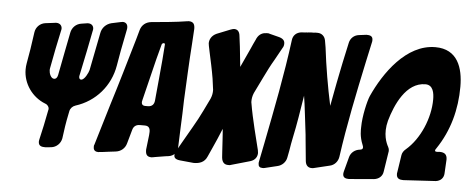

<svg xmlns="http://www.w3.org/2000/svg" viewBox="-50 -868 2452 1005"><g transform="rotate(5 1175.5 -365.0)"><path d="M586 -663C587 -667 587 -671 587 -674C587 -691 577 -701 561 -701C558 -701 554 -700 549 -699L502 -689C475 -682 454 -661 449 -633C442 -598 431 -540 410 -435C407 -422 388 -381 370 -381C362 -381 359 -388 359 -395C359 -398 359 -400 360 -403C379 -491 397 -582 408 -639C409 -643 410 -647 410 -651C410 -667 399 -678 382 -678C379 -678 375 -678 372 -677L346 -673C318 -669 297 -648 292 -620C279 -553 264 -479 248 -394C245 -379 237 -373 229 -373C211 -373 202 -401 202 -415C202 -419 202 -423 203 -427C231 -575 215 -490 243 -626C244 -630 245 -634 245 -638C245 -654 234 -666 215 -666C212 -666 209 -666 206 -665L157 -659C130 -655 109 -634 105 -607C96 -540 88 -490 79 -442C77 -431 76 -420 76 -409C76 -335 124 -267 193 -240C208 -235 214 -223 214 -214C214 -212 214 -210 213 -208C201 -147 191 -96 180 -52C179 -47 178 -43 178 -39C178 -15 195 -12 215 -12L245 -15C272 -18 294 -39 299 -66C307 -122 307 -134 323 -211C326 -226 337 -238 352 -243C457 -276 532 -363 550 -471C558 -521 567 -569 586 -663Z M790 -11C810 -14 828 -17 845 -20L861 -22C888 -26 906 -45 907 -72L911 -179C912 -204 913 -228 914 -251L916 -321C921 -418 925 -519 932 -615L937 -697C937 -720 931 -735 904 -735L899 -734H897C866 -729 835 -725 804 -722L709 -713C682 -710 661 -694 653 -667L639 -617C607 -507 564 -360 535 -268L469 -48C466 -43 467 -38 467 -34C467 -18 478 -11 493 -11L498 -12H500L519 -14C536 -17 555 -18 575 -21L583 -22C610 -25 632 -43 639 -70L659 -141C664 -161 677 -171 698 -171H723C744 -171 751 -159 751 -140L750 -123L741 -46C741 -23 746 -8 773 -8L778 -9H780ZM785 -522C781 -483 778 -447 775 -412C772 -383 770 -355 767 -328L765 -306C763 -285 752 -274 732 -273H717C702 -273 697 -281 697 -292C697 -293 698 -297 699 -302L753 -522L774 -601C775 -605 779 -608 784 -609C789 -609 791 -607 791 -602Z M1289 -33C1317 -41 1326 -62 1326 -79C1326 -82 1325 -87 1324 -94L1297 -203C1286 -250 1276 -293 1269 -336C1268 -339 1268 -342 1268 -347C1268 -358 1270 -374 1277 -390L1319 -476C1335 -509 1351 -541 1370 -573L1406 -638C1411 -645 1413 -653 1413 -661C1413 -669 1412 -685 1384 -693L1333 -706C1326 -709 1323 -708 1316 -708C1300 -708 1278 -702 1265 -675L1263 -670C1255 -653 1247 -637 1240 -620L1194 -520C1191 -552 1187 -588 1183 -625L1176 -680C1174 -703 1164 -715 1145 -715C1141 -715 1135 -713 1126 -710L1056 -682C1029 -670 1019 -648 1019 -629C1019 -626 1020 -622 1021 -615L1027 -586C1032 -561 1037 -537 1042 -516C1047 -493 1051 -470 1055 -447L1062 -395C1063 -392 1063 -388 1063 -383C1063 -372 1061 -357 1054 -341L1022 -275C1007 -244 991 -214 974 -185C957 -156 941 -127 924 -98L898 -52C893 -45 891 -37 891 -30C891 -22 892 -8 923 -5L995 2C1026 2 1052 -7 1065 -38C1080 -69 1093 -102 1108 -134L1131 -189C1132 -174 1134 -157 1135 -134C1136 -113 1138 -91 1139 -68L1141 -39C1144 -10 1160 -3 1175 -3C1180 -3 1184 -2 1191 -5Z M1433 -20C1457 -25 1477 -45 1481 -69L1488 -105C1492 -130 1496 -154 1501 -177C1516 -246 1527 -319 1540 -399C1543 -382 1549 -338 1554 -294L1562 -227C1565 -204 1567 -186 1568 -171L1579 -58C1582 -33 1597 -25 1612 -25C1617 -25 1620 -25 1623 -26L1706 -46C1730 -51 1748 -71 1752 -96C1776 -267 1811 -435 1847 -604L1870 -710C1871 -713 1871 -716 1871 -721C1871 -742 1855 -745 1838 -745L1798 -740C1773 -737 1754 -719 1749 -695L1726 -589C1721 -566 1717 -547 1714 -530L1704 -480C1697 -447 1692 -413 1681 -358C1660 -455 1642 -561 1630 -661L1624 -696C1620 -720 1602 -733 1582 -733H1569C1566 -732 1562 -732 1559 -732H1549L1536 -731C1534 -731 1532 -731 1531 -730H1521C1520 -729 1518 -729 1516 -729L1497 -728C1472 -725 1454 -709 1451 -684C1427 -499 1391 -318 1355 -135L1335 -35C1334 -32 1334 -29 1334 -25C1334 -10 1341 -3 1356 -3C1361 -3 1364 -3 1367 -4Z M2312 -131C2312 -158 2298 -168 2272 -168L2264 -167C2262 -167 2260 -167 2258 -167C2251 -167 2248 -169 2248 -173C2248 -176 2250 -180 2254 -185C2321 -284 2351 -398 2351 -517C2351 -616 2320 -712 2203 -712C2050 -712 1939 -551 1883 -427C1872 -402 1852 -320 1852 -260C1852 -248 1849 -213 1868 -168C1870 -163 1871 -159 1871 -156C1871 -148 1866 -144 1855 -143C1830 -140 1810 -124 1803 -101L1782 -22C1781 -17 1780 -13 1780 -9C1780 11 1795 15 1812 15L1943 4C1968 1 1987 -15 1990 -40L2007 -149C2007 -158 2006 -162 2002 -170C1992 -188 1970 -235 1989 -307C2013 -391 2066 -514 2168 -514C2209 -514 2215 -471 2215 -438C2215 -341 2168 -228 2095 -166C2084 -157 2077 -146 2075 -134L2061 -42C2060 -39 2060 -36 2060 -33C2060 -9 2076 -4 2096 -4L2266 -14C2290 -17 2307 -33 2308 -58Z"/></g></svg>

Font: Bangerz
Style: Bold
Weight: 700
Designer: vernon adams
Foundry: Vernon Adams
Version: Version 2.10;December 28, 2023;FontCreator 13.0.0.2683 64-bi